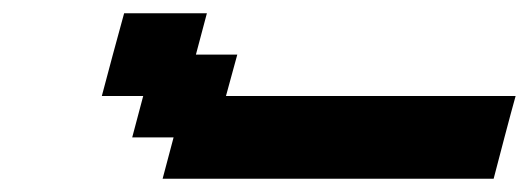

<svg xmlns="http://www.w3.org/2000/svg" viewBox="-20 -645 799 290"><path d="M225.6 -375H725.6Q731 -395.5 741.9 -437.3Q752.9 -479 758.8 -500H321.3L338.4 -562.5H275.9L292.5 -625H167.5Q161.6 -604 150.4 -562.3Q139.2 -520.5 133.8 -500H196.3L179.7 -437.5H242.2Z"/></svg>

Font: Faithful 32x
Style: Oblique
Weight: 400
Foundry: Faithful Resource Pack
Version: Version 1.0; January 27, 2023